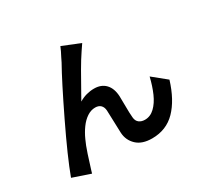

<svg xmlns="http://www.w3.org/2000/svg" viewBox="-169 -996 1316 1262"><g transform="rotate(-30 488.5 -365.0)"><path d="M544.2 -700.2 530 -679.2Q500.5 -635.7 466.9 -577.5Q433.3 -519.3 388.9 -439.7L363.8 -394.8Q391.1 -411.4 419.8 -419.2Q448.5 -427 478 -427Q532.5 -427 564.1 -393.8Q595.7 -360.6 598.9 -300Q599.9 -281.7 599.9 -235.4Q600.1 -165.8 603.3 -136.2Q605.7 -108.6 623.2 -95.2Q640.6 -81.8 667.2 -81.8Q708.3 -81.8 741.1 -113.2Q773.9 -144.5 796.9 -196.8Q819.8 -249 835 -313.2L937.5 -230Q896.7 -97.2 825.8 -24.5Q754.9 48.1 647.2 48.1Q571 48.1 530.3 9.4Q489.5 -29.3 486.1 -86.7Q484.4 -112.8 482.9 -181.4Q482.2 -225.1 480.2 -259.8Q478.3 -286.1 463.5 -300.8Q448.7 -315.4 422.1 -315.4Q390.1 -315.4 360.2 -295.7Q330.3 -275.9 305.9 -242.4Q281.5 -209 262.9 -167.5Q247.3 -135 227.9 -76.5Q208.5 -18.1 194.8 27.8L188 50.8L54.4 5.4Q102.5 -125.2 211.4 -350.8Q320.3 -576.4 379.9 -682.1L395 -712.9Q414.3 -748.5 426.8 -779.5L561.3 -725.3Z"/></g></svg>

Font: Min Sans VF VF
Style: Regular
Weight: 400
Designer: Jinseong-Kim, NotoSansCJK, Nunito
Foundry: Jinseong-Kim
Version: Version 1.420;Glyphs 3.1.2 (3151)